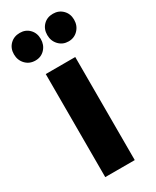

<svg xmlns="http://www.w3.org/2000/svg" viewBox="-202 -813 706 868"><g transform="rotate(-30 151.0 -379.0)"><path d="M134 -687Q134 -656 114.5 -635Q95 -614 65 -614Q34 -614 14 -635Q-6 -656 -6 -687Q-6 -718 14 -738Q34 -758 65 -758Q95 -758 114.5 -738Q134 -718 134 -687ZM308 -687Q308 -656 288 -635Q268 -614 238 -614Q208 -614 188 -635Q168 -656 168 -687Q168 -718 187.5 -738Q207 -758 238 -758Q268 -758 288 -738Q308 -718 308 -687ZM74 -538H228V0H74Z"/></g></svg>

Font: TypoPRO Montserrat Alternates
Style: Regular
Weight: 600
Designer: Julieta Ulanovsky
Foundry: Julieta Ulanovsky
Version: Version 6.001